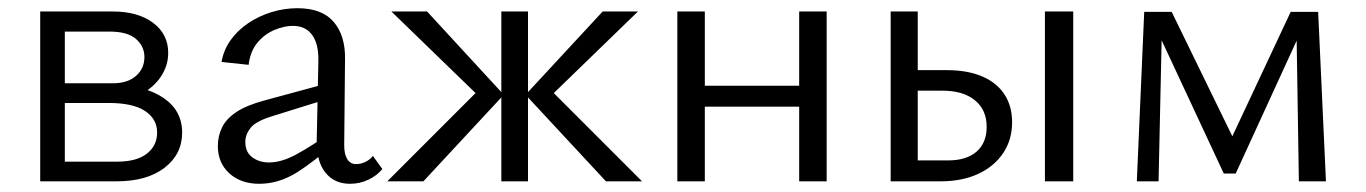

<svg xmlns="http://www.w3.org/2000/svg" viewBox="-20 -442 3329 468"><path d="M78 0V-414H255Q316 -414 353 -386.5Q390 -359 390 -313Q390 -282 372 -255Q354 -228 322 -212Q290 -196 248 -196L258 -234Q334 -234 379 -203Q424 -172 424 -119Q424 -66 381 -33Q338 0 264 0ZM138 -48H266Q313 -48 338 -67.5Q363 -87 363 -119Q363 -152 333.5 -171.5Q304 -191 245 -191H119V-239H255Q291 -239 311.5 -257Q332 -275 332 -303Q332 -329 311.5 -347Q291 -365 247 -365H138Z M833 6Q795 6 773 -21.5Q751 -49 752 -101L756 -290Q757 -321 749.5 -340.5Q742 -360 728 -369.5Q714 -379 694 -379Q673 -379 649 -369Q625 -359 607.5 -338Q590 -317 586 -284L520 -291Q525 -320 542 -344Q559 -368 585 -385.5Q611 -403 642 -412.5Q673 -422 705 -422Q765 -422 793.5 -388.5Q822 -355 821 -298L819 -88Q819 -66 826.5 -54Q834 -42 848 -42Q859 -42 870 -47Q881 -52 889 -62L912 -30Q899 -14 878 -4Q857 6 833 6ZM612 6Q567 6 539 -19.5Q511 -45 511 -86Q511 -110 521 -131Q531 -152 555.5 -168.5Q580 -185 624 -197L790 -242L795 -206L641 -158Q603 -146 590.5 -130Q578 -114 578 -96Q578 -71 595 -58.5Q612 -46 636 -46Q666 -46 702 -65.5Q738 -85 782 -116L793 -92Q750 -51 705 -22.5Q660 6 612 6Z M1457 0 1261 -211 1449 -414H1535L1306 -192V-239L1545 0ZM924 0 1163 -239V-192L934 -414H1021L1208 -211L1012 0ZM1202 0V-414H1267V0Z M1928 0V-414H1995V0ZM1631 0V-414H1698V0ZM1663 -182V-233H1963V-182Z M2151 0V-414H2217V-51H2291Q2336 -51 2360.5 -72.5Q2385 -94 2385 -133Q2385 -174 2356.5 -197.5Q2328 -221 2277 -221H2198V-271H2288Q2338 -271 2373.5 -256Q2409 -241 2428 -212.5Q2447 -184 2447 -144Q2447 -101 2425 -68.5Q2403 -36 2364 -18Q2325 0 2272 0ZM2527 0V-414H2596V0Z M2751 0 2769 -413H2813L2804 0ZM3146 0 3140 -382 3164 -394 2992 -19H2963L2796 -377L2800 -413H2836L2993 -91H2975L3126 -413H3193L3212 0Z"/></svg>

Font: Ysabeau Office
Style: Regular
Weight: 400
Designer: Christian Thalmann (Catharsis Fonts)
Version: Version 2.001;gftools[0.9.30]; featfreeze: tnum,lnum,ss02